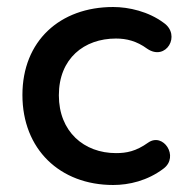

<svg xmlns="http://www.w3.org/2000/svg" viewBox="-20 -518 544 548"><path d="M303 10C348 10 401 -2 447 -37C492 -71 446 -141 403 -111C368 -86 341 -81 311 -81C220 -81 148 -142 148 -246C148 -351 220 -408 311 -408C341 -408 370 -401 400 -379C454 -342 498 -418 447 -453C404 -485 348 -498 303 -498C151 -498 44 -401 44 -247C44 -92 151 10 303 10Z"/></svg>

Font: SN Pro Medium
Style: Regular
Weight: 500
Designer: Tobias Whetton
Foundry: Supernotes
Version: Version 1.003;Glyphs 3.3 (3324)